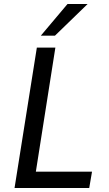

<svg xmlns="http://www.w3.org/2000/svg" viewBox="-20 -944 546 964"><path d="M53 0 165 -705H258L160 -82H442L428 0ZM185 -765 319 -924H420L256 -765Z"/></svg>

Font: Nunito Sans 7pt Condensed Medium
Style: Italic
Weight: 500
Width: 3
Italic angle: -9°
Designer: Vernon Adams
Foundry: Vernon Adams
Version: Version 3.101;gftools[0.9.27]